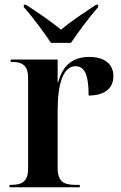

<svg xmlns="http://www.w3.org/2000/svg" viewBox="-20 -786 510 806"><path d="M194 -606H278C308 -651 357 -717 392 -756V-766H383C343 -739 277 -697 236 -661C194 -697 129 -740 89 -766H80V-756C115 -717 164 -651 194 -606ZM20 0H315V-10H296C249 -10 222 -23 222 -81V-323C222 -439 247 -508 297 -508C332 -508 352 -479 352 -385C420 -385 456 -416 456 -466C456 -516 420 -547 355 -547C278 -547 242 -504 224 -441H222V-536H25V-526H29C72 -526 98 -513 98 -459V-79C98 -23 72 -10 27 -10H20Z"/></svg>

Font: Noto Serif Display SemiCondensed SemiBold
Style: Regular
Weight: 600
Width: 4
Designer: Monotype Design Team
Foundry: Monotype Imaging Inc.
Version: Version 2.009